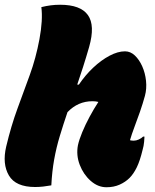

<svg xmlns="http://www.w3.org/2000/svg" viewBox="-32 -780 652 808"><path d="M494 -564Q517 -564 535.5 -546.5Q554 -529 566.5 -501Q579 -473 582.5 -440Q586 -407 578 -377Q569 -344 557 -309.5Q545 -275 535 -249Q529 -233 523.5 -217Q518 -201 515 -190Q521 -188 531 -188Q541 -188 552 -193Q563 -198 570 -205H576Q576 -200 574.5 -183Q573 -166 568 -149Q557 -103 543.5 -75.5Q530 -48 513 -31Q496 -14 471.5 -3Q447 8 416 8Q380 8 349.5 -19Q319 -46 303.5 -86.5Q288 -127 296 -169Q301 -192 314 -223.5Q327 -255 345 -288.5Q363 -322 382 -351Q372 -354 357 -354Q296 -354 252 -308Q234 -255 219.5 -207Q205 -159 196 -109Q187 -59 184 0Q168 3 150.5 5Q133 7 116 7Q34 7 5.5 -41.5Q-23 -90 -6 -163Q15 -251 41.5 -323Q68 -395 93.5 -465Q119 -535 134 -615Q149 -696 142 -750Q162 -755 181 -757.5Q200 -760 221 -760Q307 -760 338 -716.5Q369 -673 343 -582Q330 -537 317.5 -498Q305 -459 293 -424H300Q327 -464 360.5 -495.5Q394 -527 429 -545.5Q464 -564 494 -564Z"/></svg>

Font: Recursive Sn Csl St XBk
Style: Italic
Weight: 1000
Italic angle: -15°
Version: Version 1.085;hotconv 1.1.0;makeotfexe 2.6.0; ttfautohint (v